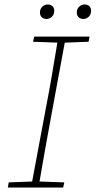

<svg xmlns="http://www.w3.org/2000/svg" viewBox="-20 -840 428 860"><path d="M188 -755Q176 -755 167.5 -762.5Q159 -770 159 -784Q159 -801 170 -810.5Q181 -820 194 -820Q207 -820 215 -812.5Q223 -805 223 -792Q223 -775 212.5 -765Q202 -755 188 -755ZM353 -755Q341 -755 332.5 -762.5Q324 -770 324 -784Q324 -801 335 -810.5Q346 -820 359 -820Q372 -820 380 -812.5Q388 -805 388 -792Q388 -775 377.5 -765Q367 -755 353 -755ZM128 -653 133 -676H381L377 -653L270 -649L208 -313Q195 -242 182 -170Q169 -98 157 -27L268 -23L263 0H15L19 -23L124 -27L187 -364Q201 -435 213 -506.5Q225 -578 237 -649Z"/></svg>

Font: Source Serif 4 SmText ExtraLight
Style: Italic
Weight: 200
Italic angle: -12°
Designer: Frank Grießhammer
Foundry: Adobe
Version: Version 4.005;hotconv 1.1.0;makeotfexe 2.6.0